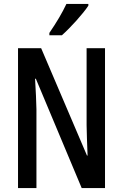

<svg xmlns="http://www.w3.org/2000/svg" viewBox="-20 -1053 627 980"><path d="M431 -1024V-1033H319C298 -988 269 -939 232 -885V-873H296C339 -911 405 -984 431 -1024ZM516 -93V-807H422V-414C423 -372 424 -328 427 -259H424L190 -807H72V-93H166V-495C165 -538 163 -585 159 -651H163L397 -93Z"/></svg>

Font: Noto Sans Kannada UI ExtraCondensed Medium
Style: Regular
Weight: 500
Width: 2
Designer: Jelle Bosma - Monotype Design Team
Foundry: Monotype Imaging Inc.
Version: Version 2.005